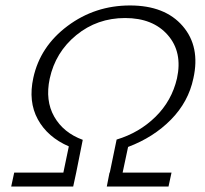

<svg xmlns="http://www.w3.org/2000/svg" viewBox="-20 -683 749 703"><path d="M688 -396Q670 -310 606 -245Q542 -180 449 -145L429 -51H608L597 0H371L381 -51H382L407 -172Q490 -197 549.5 -255.5Q609 -314 628 -396Q649 -492 594.5 -554.5Q540 -617 438 -617Q336 -617 259.5 -554.5Q183 -492 162 -395Q145 -315 178.5 -256Q212 -197 283 -171L259 -51L248 0H21L32 -51H212L232 -147Q154 -181 118.5 -246Q83 -311 102 -398Q127 -513 227.5 -588Q328 -663 456 -663Q584 -663 649 -587.5Q714 -512 688 -396Z"/></svg>

Font: EauTest Semilight
Style: Italic
Weight: 300
Italic angle: -12°
Designer: Christian Thalmann (Catharsis Fonts)
Version: Version 0.001;PS 000.001;hotconv 1.0.88;makeotf.lib2.5.64775